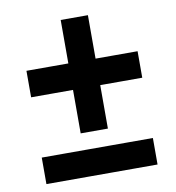

<svg xmlns="http://www.w3.org/2000/svg" viewBox="-76 -724 727 792"><g transform="rotate(-10 287.5 -328.0)"><path d="M55 0V-111Q105 -111 151.8 -111Q198.5 -111 239 -111H336Q377 -111 423.8 -111Q470.5 -111 520.5 -111V0Q470.5 0 423.8 0Q377 0 336 0H239Q198.5 0 151.8 0Q105 0 55 0ZM55 -363.5V-474.5Q105 -474.5 151.8 -474.5Q198.5 -474.5 239 -474.5H336Q377 -474.5 423.8 -474.5Q470.5 -474.5 520.5 -474.5V-363.5Q470.5 -363.5 423.8 -363.5Q377 -363.5 336 -363.5H239Q198.5 -363.5 151.8 -363.5Q105 -363.5 55 -363.5ZM230.5 -181.5Q230.5 -231.5 230.5 -278.2Q230.5 -325 230.5 -365.5V-472.5Q230.5 -513.5 230.5 -560.2Q230.5 -607 230.5 -656.5H344.5Q344.5 -607 344.5 -560.2Q344.5 -513.5 344.5 -472.5V-365.5Q344.5 -325 344.5 -278.2Q344.5 -231.5 344.5 -181.5Z"/></g></svg>

Font: Commissioner Thin SemiBold
Style: Regular
Weight: 600
Version: Version 1.000